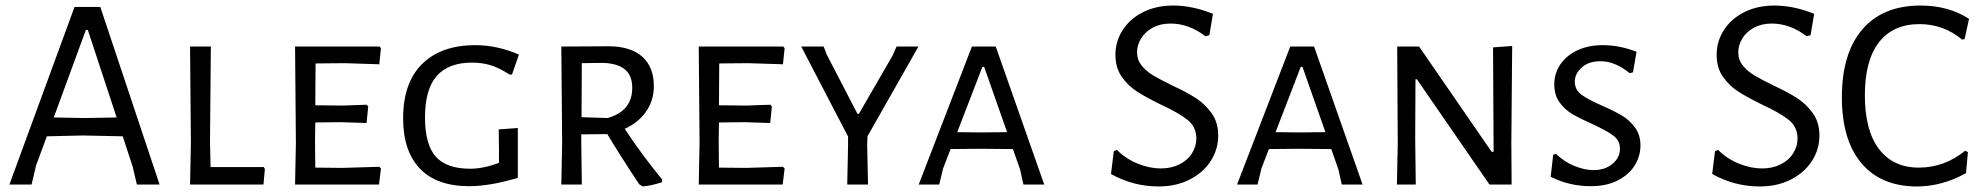

<svg xmlns="http://www.w3.org/2000/svg" viewBox="-20 -666 7150 693"><path d="M474 0H556L342 -641H249L14 0H94L110 -68L149 -174L279 -177L423 -174L459 -64ZM297 -558 401 -242 286 -240 174 -242 290 -558Z M931 0 936 -56 932 -63H740L738 -156L741 -498H666L669 -150L666 0Z M1355 -58 1349 -64 1216 -60 1118 -61 1117 -156 1118 -224 1211 -225 1303 -222 1309 -281 1304 -288 1217 -285 1118 -286 1119 -437 1223 -438 1349 -434 1355 -492 1350 -498H1045L1048 -150L1045 0H1348Z M1853 -469C1800.3 -491.7 1748 -503 1696 -503C1613.3 -503 1549.2 -480.3 1503.5 -435C1457.8 -389.7 1435 -324.3 1435 -239C1435 -160.3 1455.2 -99.8 1495.5 -57.5C1535.8 -15.2 1595.3 6 1674 6C1723.3 6 1781.7 -4 1849 -24V-204L1780 -199L1781 -128V-78C1743 -64 1708.3 -57 1677 -57C1620.3 -57 1579 -71.5 1553 -100.5C1527 -129.5 1514 -176.7 1514 -242C1514 -310 1528.2 -360 1556.5 -392C1584.8 -424 1627.3 -440 1684 -440C1708 -440 1730.3 -436.8 1751 -430.5C1771.7 -424.2 1794.3 -413 1819 -397H1828Z M2370 -18C2320.7 -78 2275.7 -139 2235 -201C2268.3 -216.3 2294.2 -237.3 2312.5 -264C2330.8 -290.7 2340 -321 2340 -355C2340 -401.7 2325.8 -437.3 2297.5 -462C2269.2 -486.7 2228.7 -499 2176 -499L2006 -498L2009 -150L2006 0H2080L2078 -156V-181L2172 -182C2198 -138 2236.3 -77.7 2287 -1L2300 7C2318 5.7 2341 0.7 2369 -8ZM2173 -240 2079 -243 2080 -438 2157 -439C2192.3 -437.7 2218.7 -429.7 2236 -415C2253.3 -400.3 2262 -378.3 2262 -349C2262 -293 2232.3 -256.7 2173 -240Z M2812 -58 2806 -64 2673 -60 2575 -61 2574 -156 2575 -224 2668 -225 2760 -222 2766 -281 2761 -288 2674 -285 2575 -286 2576 -437 2680 -438 2806 -434 2812 -492 2807 -498H2502L2505 -150L2502 0H2805Z M3113 0 3110 -143 3111 -174 3295 -498H3216L3202 -466L3080 -255H3075L2964 -469L2953 -498H2872L3041 -173V-143L3038 0Z M3674 0H3749L3574 -498H3488L3296 0H3370L3384 -58L3411 -128L3517 -129L3636 -128L3662 -54ZM3532 -425 3615 -189 3523 -188 3435 -189 3526 -425Z M4358 -616C4308.7 -636 4261 -646 4215 -646C4174.3 -646 4138.2 -638.2 4106.5 -622.5C4074.8 -606.8 4050.2 -585.3 4032.5 -558C4014.8 -530.7 4006 -500.7 4006 -468C4006 -436.7 4013.7 -410.2 4029 -388.5C4044.3 -366.8 4062.7 -349.2 4084 -335.5C4105.3 -321.8 4133.7 -306.3 4169 -289C4212.3 -269 4244.7 -250.5 4266 -233.5C4287.3 -216.5 4298 -194 4298 -166C4298 -147.3 4292.8 -129.7 4282.5 -113C4272.2 -96.3 4257.2 -83 4237.5 -73C4217.8 -63 4195.3 -58 4170 -58C4144 -58 4116.8 -63.5 4088.5 -74.5C4060.2 -85.5 4034.3 -102.3 4011 -125L4000 -120L3990 -38C4043.3 -8 4100.7 7 4162 7C4204 7 4241.3 -1.3 4274 -18C4306.7 -34.7 4332 -57 4350 -85C4368 -113 4377 -143.7 4377 -177C4377 -208.3 4369.2 -235 4353.5 -257C4337.8 -279 4319 -297.2 4297 -311.5C4275 -325.8 4246 -341.3 4210 -358C4181.3 -372 4158.7 -384 4142 -394C4125.3 -404 4111.5 -415.8 4100.5 -429.5C4089.5 -443.2 4084 -459 4084 -477C4084 -494.3 4088.8 -511 4098.5 -527C4108.2 -543 4122.2 -556 4140.5 -566C4158.8 -576 4180.3 -581 4205 -581C4249 -581 4291 -565.7 4331 -535L4345 -539Z M4823 0H4898L4723 -498H4637L4445 0H4519L4533 -58L4560 -128L4666 -129L4785 -128L4811 -54ZM4681 -425 4764 -189 4672 -188 4584 -189 4675 -425Z M5436 0 5435 -149 5438 -500 5369 -495 5371 -118H5364L5102 -498H5023L5025 -147L5022 0H5090L5088 -166L5089 -380H5094L5356 0Z M5887 -479C5846.3 -495 5805.7 -503 5765 -503C5729.7 -503 5698.8 -496.7 5672.5 -484C5646.2 -471.3 5625.8 -454.3 5611.5 -433C5597.2 -411.7 5590 -387.7 5590 -361C5590 -335.7 5596.3 -314.2 5609 -296.5C5621.7 -278.8 5637.2 -264.7 5655.5 -254C5673.8 -243.3 5697.3 -231.7 5726 -219C5760.7 -203 5786.2 -189 5802.5 -177C5818.8 -165 5827 -149 5827 -129C5827 -107.7 5818 -89.5 5800 -74.5C5782 -59.5 5759 -52 5731 -52C5709.7 -52 5686.5 -57.2 5661.5 -67.5C5636.5 -77.8 5614.7 -92.3 5596 -111L5586 -107L5577 -28C5621.7 -5.3 5670 6 5722 6C5759.3 6 5791.5 -0.8 5818.5 -14.5C5845.5 -28.2 5866 -46.2 5880 -68.5C5894 -90.8 5901 -115 5901 -141C5901 -166.3 5894.5 -187.8 5881.5 -205.5C5868.5 -223.2 5853.2 -237.3 5835.5 -248C5817.8 -258.7 5794 -270.7 5764 -284C5730 -298.7 5704.8 -312 5688.5 -324C5672.2 -336 5664 -351.7 5664 -371C5664 -390.3 5672.3 -407.5 5689 -422.5C5705.7 -437.5 5728.3 -445 5757 -445C5791.7 -445 5826.7 -430.7 5862 -402L5874 -405Z M6528 -616C6478.7 -636 6431 -646 6385 -646C6344.3 -646 6308.2 -638.2 6276.5 -622.5C6244.8 -606.8 6220.2 -585.3 6202.5 -558C6184.8 -530.7 6176 -500.7 6176 -468C6176 -436.7 6183.7 -410.2 6199 -388.5C6214.3 -366.8 6232.7 -349.2 6254 -335.5C6275.3 -321.8 6303.7 -306.3 6339 -289C6382.3 -269 6414.7 -250.5 6436 -233.5C6457.3 -216.5 6468 -194 6468 -166C6468 -147.3 6462.8 -129.7 6452.5 -113C6442.2 -96.3 6427.2 -83 6407.5 -73C6387.8 -63 6365.3 -58 6340 -58C6314 -58 6286.8 -63.5 6258.5 -74.5C6230.2 -85.5 6204.3 -102.3 6181 -125L6170 -120L6160 -38C6213.3 -8 6270.7 7 6332 7C6374 7 6411.3 -1.3 6444 -18C6476.7 -34.7 6502 -57 6520 -85C6538 -113 6547 -143.7 6547 -177C6547 -208.3 6539.2 -235 6523.5 -257C6507.8 -279 6489 -297.2 6467 -311.5C6445 -325.8 6416 -341.3 6380 -358C6351.3 -372 6328.7 -384 6312 -394C6295.3 -404 6281.5 -415.8 6270.5 -429.5C6259.5 -443.2 6254 -459 6254 -477C6254 -494.3 6258.8 -511 6268.5 -527C6278.2 -543 6292.2 -556 6310.5 -566C6328.8 -576 6350.3 -581 6375 -581C6419 -581 6461 -565.7 6501 -535L6515 -539Z M7087 -598C7037.7 -630 6979.3 -646 6912 -646C6821.3 -646 6751.3 -617.3 6702 -560C6652.7 -502.7 6628 -421 6628 -315C6628 -211.7 6651.7 -132.2 6699 -76.5C6746.3 -20.8 6813 7 6899 7C6959 7 7018 -9 7076 -41L7083 -117L7073 -122C7023 -81.3 6967.3 -61 6906 -61C6844 -61 6796 -83.3 6762 -128C6728 -172.7 6711 -237.3 6711 -322C6711 -406 6728 -469.8 6762 -513.5C6796 -557.2 6844.7 -579 6908 -579C6966 -579 7017.3 -560.3 7062 -523L7071 -525Z"/></svg>

Font: Alegreya Sans SC
Style: Regular
Weight: 400
Designer: Juan Pablo del Peral
Foundry: Huerta Tipografica
Version: Version 1.000;PS 001.000;hotconv 1.0.70;makeotf.lib2.5.58329